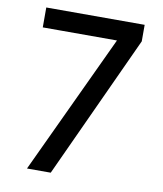

<svg xmlns="http://www.w3.org/2000/svg" viewBox="-80 -770 709 836"><g transform="rotate(10 274.5 -352.5)"><path d="M96 0 408 -666 412 -617H57V-705H492V-632L201 0Z"/></g></svg>

Font: Nunito Sans 7pt SemiCondensed Medium
Style: Regular
Weight: 500
Width: 4
Designer: Vernon Adams
Foundry: Vernon Adams
Version: Version 3.101;gftools[0.9.27]